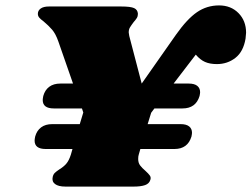

<svg xmlns="http://www.w3.org/2000/svg" viewBox="-20 -690 930 710"><path d="M890 -569Q890 -563 888 -547Q880 -499 850.5 -476Q821 -453 782 -453Q756 -453 738 -461Q720 -469 704 -488L622 -381H678Q699 -381 709.5 -372.5Q720 -364 720 -349Q720 -345 718 -335Q704 -289 655 -289H551L539 -273L526 -231H648Q669 -231 679.5 -222.5Q690 -214 690 -199Q690 -195 688 -185Q674 -139 625 -139H499L493 -118Q491 -112 491 -102Q491 -88 498 -78.5Q505 -69 518 -58Q529 -48 534 -41Q539 -34 536 -25Q532 -11 516.5 -5.5Q501 0 474 0H222Q196 0 183.5 -9.5Q171 -19 175 -36Q177 -45 182.5 -50.5Q188 -56 200 -64Q215 -73 225 -84.5Q235 -96 242 -118L248 -139H149Q108 -139 108 -170Q108 -175 110 -185Q116 -207 132 -219Q148 -231 173 -231H275L288 -274L283 -289H179Q138 -289 138 -320Q138 -325 140 -335Q146 -357 162 -369Q178 -381 203 -381H250L196 -536Q186 -565 172.5 -580.5Q159 -596 141 -611Q130 -619 125 -625Q120 -631 120 -639Q120 -651 130.5 -658.5Q141 -666 161 -666H428Q463 -666 476 -660Q489 -654 490 -639Q490 -630 486 -623.5Q482 -617 474 -608Q465 -596 460.5 -588.5Q456 -581 456 -570Q456 -567 458 -557L504 -381L631 -562Q672 -620 708.5 -645Q745 -670 790 -670Q834 -670 862 -641.5Q890 -613 890 -569Z"/></svg>

Font: Shrikhand
Style: Regular
Weight: 400
Italic angle: -14°
Designer: Jonny Pinhorn
Foundry: Jonny Pinhorn
Version: Version 1.001;PS 1.001;hotconv 1.0.88;makeotf.lib2.5.647800